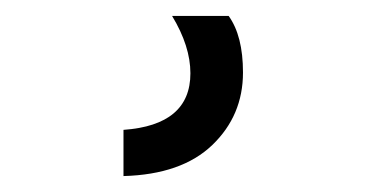

<svg xmlns="http://www.w3.org/2000/svg" viewBox="-20 31 461 241"><path d="M285 122Q285 176 246.5 213Q208 250 135 252V194Q219 188 219 123Q219 89 196 51H267Q285 76 285 122Z"/></svg>

Font: Hind Madurai
Style: Regular
Weight: 400
Designer: Jyotish Sonowal
Foundry: Indian Type Foundry
Version: Version 1.001;PS 1.0;hotconv 1.0.86;makeotf.lib2.5.63406; tt